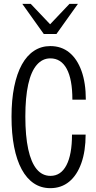

<svg xmlns="http://www.w3.org/2000/svg" viewBox="-20 -970 501 1000"><path d="M242 10Q194 10 156.5 -15Q119 -40 93 -88Q67 -136 53.5 -205Q40 -274 40 -362Q40 -450 54 -518.5Q68 -587 94 -634Q120 -681 157.5 -705.5Q195 -730 242 -730Q300 -730 341 -696.5Q382 -663 404.5 -600.5Q427 -538 427 -451H357Q357 -557 327.5 -611.5Q298 -666 242 -666Q201 -666 171.5 -632Q142 -598 127 -530.5Q112 -463 112 -363Q112 -262 127 -193Q142 -124 171 -89Q200 -54 243 -54Q297 -54 326 -109.5Q355 -165 355 -269H426Q426 -183 403.5 -120Q381 -57 340 -23.5Q299 10 242 10ZM208 -793 96 -950H140L270 -813H212L342 -950H386L274 -793Z"/></svg>

Font: Instrument Sans Condensed
Style: Regular
Weight: 400
Width: 3
Designer: Rodrigo Fuenzalida
Foundry: fragTYPE
Version: Version 1.000;gftools[0.9.28]